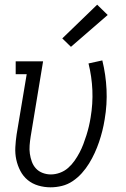

<svg xmlns="http://www.w3.org/2000/svg" viewBox="-20 -792 540 820"><path d="M196 8Q169 8 143.5 0.5Q118 -7 98.5 -23Q79 -39 67 -62Q55 -85 49.5 -110.5Q44 -136 45.5 -163.5Q47 -191 51 -218L94 -475H47V-530H164L111 -209Q108 -190 106.5 -171.5Q105 -153 107.5 -135.5Q110 -118 116 -101.5Q122 -85 133.5 -72.5Q145 -60 162 -53.5Q179 -47 197 -47Q216 -47 235.5 -54Q255 -61 270.5 -74.5Q286 -88 298 -105Q310 -122 319.5 -140Q329 -158 336 -176.5Q343 -195 349 -214Q355 -233 359.5 -252Q364 -271 367 -290Q377 -349 374.5 -407Q372 -465 358 -521L417 -534Q432 -473 435 -409.5Q438 -346 427 -282Q423 -257 417 -233Q411 -209 403 -185.5Q395 -162 384.5 -139Q374 -116 360.5 -94Q347 -72 329.5 -52.5Q312 -33 290.5 -18.5Q269 -4 244.5 2Q220 8 196 8ZM283 -592 246 -628 395 -772 440 -728Z"/></svg>

Font: Iosevka Curly Slab LtObl
Style: Regular
Weight: 300
Italic angle: -9°
Monospace: yes
Designer: Belleve Invis
Foundry: Belleve Invis
Version: Version 11.0.0; ttfautohint (v1.8.3)